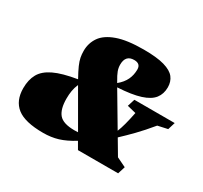

<svg xmlns="http://www.w3.org/2000/svg" viewBox="-150 -931 1223 1155"><g transform="rotate(30 462.0 -353.5)"><path d="M501 0 473 -48.5Q416 -13.5 369 0.8Q322 15 267 15Q140.5 15 85 -28.5Q29.5 -72 29.5 -159Q29.5 -217 52.2 -258Q75 -299 131.2 -326Q187.5 -353 288.5 -369.5Q264.5 -412.5 252.5 -440Q240.5 -467.5 236.2 -489Q232 -510.5 232 -535Q232 -588.5 261.2 -630.8Q290.5 -673 358.5 -697.5Q426.5 -722 542 -722Q633.5 -722 685.5 -707Q737.5 -692 759 -664.2Q780.5 -636.5 780.5 -597Q780.5 -551.5 755.8 -519.5Q731 -487.5 673.2 -469Q615.5 -450.5 516.5 -445L649.5 -220.5Q659.5 -245 669 -280.2Q678.5 -315.5 688.5 -366L627.5 -381L643.5 -432H923.5L908 -381L840 -366Q790.5 -306 749 -263.5Q707.5 -221 670 -186L731 -83L796 -51.5L780 0ZM500.5 -472.5 503.5 -467.5Q537.5 -495.5 552.8 -528Q568 -560.5 568 -598.5Q568 -639 523.5 -639Q463.5 -639 463.5 -572.5Q463.5 -551 471 -530.2Q478.5 -509.5 500.5 -472.5ZM286 -234.5Q286 -161.5 314.8 -127Q343.5 -92.5 422.5 -92.5Q435.5 -92.5 447.5 -93.5L305.5 -339.5Q294.5 -313.5 290.2 -288.5Q286 -263.5 286 -234.5Z"/></g></svg>

Font: Newsreader Caption ExtraBold
Style: Italic
Weight: 800
Italic angle: -17°
Designer: Hugues Gentile
Foundry: Production Type
Version: Version 1.001